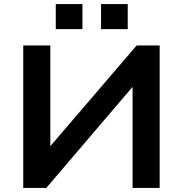

<svg xmlns="http://www.w3.org/2000/svg" viewBox="-20 -930 905 950"><path d="M95 0V-705H229V-187H212L656 -705H770V0H636V-519H652L209 0ZM480 -786V-910H612V-786ZM256 -786V-910H388V-786Z"/></svg>

Font: Nunito Sans 10pt SemiExpanded
Style: Bold
Weight: 700
Width: 6
Designer: Vernon Adams
Foundry: Vernon Adams
Version: Version 3.101;gftools[0.9.27]